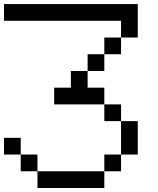

<svg xmlns="http://www.w3.org/2000/svg" viewBox="-20 -937 790 957"><path d="M0 -166.7V-250H83.3V-166.7ZM0 -833.3V-916.7H666.7V-750H583.3V-833.3ZM166.7 -166.7V-83.3H83.3V-166.7ZM166.7 -83.3H500V0H166.7ZM333.3 -500V-583.3H416.7V-500H500V-416.7H250V-500ZM500 -83.3V-166.7H583.3V-83.3ZM500 -416.7H583.3V-333.3H500ZM500 -583.3H416.7V-666.7H500ZM500 -666.7V-750H583.3V-666.7ZM666.7 -166.7H583.3V-333.3H666.7Z"/></svg>

Font: Galmuri11 Regular
Style: Regular
Weight: 400
Designer: Minseo Lee (Quiple)
Version: Version 2.356;hotconv 1.1.0;makeotfexe 2.6.0 DEVELOPMENT